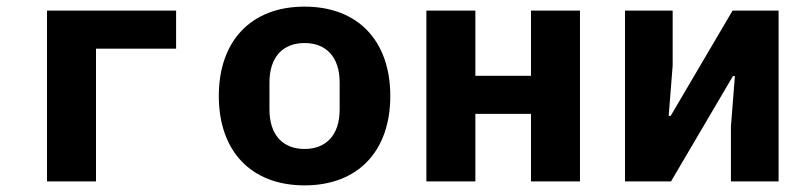

<svg xmlns="http://www.w3.org/2000/svg" viewBox="-20 -548 2440 580"><path d="M122 0H270V-401H512V-516H122Z M900 12C1061 12 1159 -91 1159 -258C1159 -425 1061 -528 900 -528C739 -528 641 -425 641 -258C641 -91 739 12 900 12ZM900 -98C834 -98 794 -141 794 -217V-299C794 -375 834 -418 900 -418C966 -418 1006 -375 1006 -299V-217C1006 -141 966 -98 900 -98Z M1268 0H1416V-204H1584V0H1732V-516H1584V-319H1416V-516H1268Z M1868 0H2007L2194 -318H2200L2188 -166V0H2332V-516H2193L2006 -198H2000L2012 -350V-516H1868Z"/></svg>

Font: IBM Plex Mono
Style: Bold
Weight: 700
Monospace: yes
Designer: Mike Abbink, Paul van der Laan, Pieter van Rosmalen
Foundry: Bold Monday
Version: Version 2.004